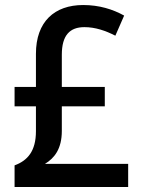

<svg xmlns="http://www.w3.org/2000/svg" viewBox="-20 -744 564 764"><path d="M311 -724C197 -724 123 -658 123 -530V-398H38V-321H123V-222C123 -143 90 -105 38 -86V0H490V-92H159C197 -115 226 -152 226 -223V-321H397V-398H226V-526C226 -604 258 -636 316 -636C359 -636 400 -622 439 -602L474 -682C429 -707 375 -724 311 -724Z"/></svg>

Font: Noto Sans Devanagari UI SemiCondensed Medium
Style: Regular
Weight: 500
Width: 4
Designer: Jelle Bosma - Monotype Design Team
Foundry: Monotype Imaging Inc.
Version: Version 2.004